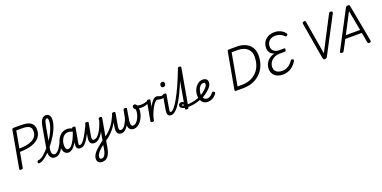

<svg xmlns="http://www.w3.org/2000/svg" viewBox="-10 -2518 9024 4537"><g transform="rotate(-20 4502.0 -250.0)"><path d="M140 14Q93 14 98 -15L266 -950Q269 -964 281 -970.5Q293 -977 315 -977H503Q606 -977 675 -953Q744 -929 779 -879Q814 -829 814 -750Q814 -668 783 -607Q752 -546 697.5 -504.5Q643 -463 571 -438Q499 -413 417 -402Q375 -396 332.5 -393.5Q290 -391 254 -390L186 -14Q184 0 173 7Q162 14 140 14ZM268 -470Q292 -470 319.5 -471.5Q347 -473 375 -475.5Q403 -478 430 -482Q517 -496 583 -527.5Q649 -559 686 -612.5Q723 -666 723 -744Q723 -799 698.5 -832.5Q674 -866 623.5 -881.5Q573 -897 495 -897H345Z M593 17Q574 17 566.5 5.5Q559 -6 561.5 -20.5Q564 -35 574.5 -46.5Q585 -58 603 -58Q627 -58 659.5 -74.5Q692 -91 730 -121.5Q768 -152 809 -194Q850 -236 891 -286Q932 -336 970.5 -392Q1009 -448 1041.5 -507Q1074 -566 1099 -625.5Q1124 -685 1138 -742.5Q1152 -800 1152 -852Q1152 -867 1164.5 -874.5Q1177 -882 1194 -882Q1211 -882 1223.5 -874.5Q1236 -867 1236 -852Q1236 -801 1220.5 -742Q1205 -683 1177.5 -619.5Q1150 -556 1112.5 -491.5Q1075 -427 1031 -364.5Q987 -302 940 -245Q893 -188 845 -140.5Q797 -93 751 -57.5Q705 -22 665 -2.5Q625 17 593 17ZM991 17Q938 17 904 -14.5Q870 -46 858.5 -102.5Q847 -159 862 -235L956 -771Q977 -890 1018 -944Q1059 -998 1125 -998Q1159 -998 1184 -980Q1209 -962 1222.5 -929.5Q1236 -897 1236 -852Q1236 -833 1223.5 -824Q1211 -815 1194 -815Q1177 -815 1164.5 -824Q1152 -833 1152 -852Q1152 -873 1148.5 -887.5Q1145 -902 1137.5 -910Q1130 -918 1116 -918Q1100 -918 1087 -903Q1074 -888 1063 -852Q1052 -816 1039 -751L946 -231Q935 -169 940.5 -130.5Q946 -92 964.5 -75Q983 -58 1010 -58Q1024 -58 1031 -46.5Q1038 -35 1036 -20.5Q1034 -6 1023 5.5Q1012 17 991 17Z M992 17Q978 17 971 5.5Q964 -6 965.5 -20.5Q967 -35 978 -46.5Q989 -58 1010 -58Q1033 -58 1058.5 -74Q1084 -90 1110.5 -121.5Q1137 -153 1165 -199Q1193 -245 1221 -306Q1227 -319 1240.5 -319Q1254 -319 1264 -310Q1274 -301 1268 -287Q1236 -211 1204 -153.5Q1172 -96 1139 -58.5Q1106 -21 1069.5 -2Q1033 17 992 17Z M1328 17Q1287 17 1256.5 -5.5Q1226 -28 1209.5 -70.5Q1193 -113 1193 -171Q1193 -220 1205 -269.5Q1217 -319 1241 -363.5Q1265 -408 1299 -443Q1333 -478 1378 -498.5Q1423 -519 1478 -519Q1519 -519 1560 -506Q1601 -493 1638 -467L1628 -393Q1583 -422 1545 -431Q1507 -440 1476 -440Q1440 -440 1409.5 -425Q1379 -410 1355.5 -384Q1332 -358 1316 -324.5Q1300 -291 1291.5 -254Q1283 -217 1283 -181Q1283 -146 1290 -119.5Q1297 -93 1312 -78Q1327 -63 1351 -63Q1390 -63 1432.5 -106.5Q1475 -150 1516.5 -232Q1558 -314 1594 -427L1624 -372Q1587 -245 1538.5 -158.5Q1490 -72 1436.5 -27.5Q1383 17 1328 17ZM1627 17Q1593 17 1573 5Q1553 -7 1543.5 -27.5Q1534 -48 1533 -75.5Q1532 -103 1537 -135L1599 -486Q1603 -503 1613 -509Q1623 -515 1643 -515Q1670 -515 1679.5 -507Q1689 -499 1685 -482L1624 -141Q1615 -94 1619 -76Q1623 -58 1645 -58Q1659 -58 1666 -46.5Q1673 -35 1671 -20.5Q1669 -6 1658.5 5.5Q1648 17 1627 17Z M1627 17Q1613 17 1606 5.5Q1599 -6 1600.5 -20.5Q1602 -35 1613 -46.5Q1624 -58 1645 -58Q1667 -58 1694 -80Q1721 -102 1756 -152Q1791 -202 1836.5 -285.5Q1882 -369 1941 -493Q1948 -506 1962 -506Q1976 -506 1986 -496.5Q1996 -487 1990 -474Q1928 -333 1879.5 -238.5Q1831 -144 1790.5 -88Q1750 -32 1711 -7.5Q1672 17 1627 17Z M2004 498Q1948 498 1914 467Q1880 436 1880 385Q1880 352 1891 320Q1902 288 1924.5 254.5Q1947 221 1982 186Q2017 151 2064 113Q2084 97 2102 82Q2120 67 2139.5 52Q2159 37 2179 21L2216 -188Q2190 -136 2161 -97.5Q2132 -59 2101 -34Q2070 -9 2039 3.5Q2008 16 1978 16Q1936 16 1908.5 -3Q1881 -22 1871 -62.5Q1861 -103 1873 -166L1929 -486Q1933 -503 1942.5 -509Q1952 -515 1972 -515Q1999 -515 2009 -507Q2019 -499 2015 -482L1956 -158Q1951 -130 1952 -108.5Q1953 -87 1964.5 -75Q1976 -63 2002 -63Q2037 -63 2073 -91Q2109 -119 2143.5 -170Q2178 -221 2209 -290Q2240 -359 2265 -441L2268 -486Q2272 -503 2282 -509Q2292 -515 2312 -515Q2339 -515 2348.5 -507Q2358 -499 2354 -482L2227 235Q2214 302 2194.5 351.5Q2175 401 2147.5 433.5Q2120 466 2084 482Q2048 498 2004 498ZM2016 420Q2046 420 2070 400Q2094 380 2112 338.5Q2130 297 2142 231L2159 126Q2149 135 2138 143.5Q2127 152 2116.5 160.5Q2106 169 2095 178Q2061 208 2037 234.5Q2013 261 1998 284.5Q1983 308 1976 329.5Q1969 351 1969 373Q1969 387 1974.5 398Q1980 409 1990.5 414.5Q2001 420 2016 420Z M2247 63Q2234 72 2223 66.5Q2212 61 2206.5 48Q2201 35 2203.5 20.5Q2206 6 2219 -2Q2275 -39 2321.5 -77Q2368 -115 2406.5 -157Q2445 -199 2478.5 -246.5Q2512 -294 2542 -349.5Q2572 -405 2601 -471Q2608 -487 2621 -487.5Q2634 -488 2642.5 -477.5Q2651 -467 2645 -451Q2616 -379 2586 -319Q2556 -259 2521.5 -207Q2487 -155 2446.5 -109Q2406 -63 2357 -20.5Q2308 22 2247 63Z M2661 19Q2623 19 2598 4Q2573 -11 2560.5 -38Q2548 -65 2546.5 -101Q2545 -137 2553 -178L2603 -486Q2606 -499 2615 -507.5Q2624 -516 2648 -516Q2677 -516 2685 -507Q2693 -498 2690 -483L2637 -181Q2631 -148 2630.5 -120.5Q2630 -93 2640.5 -77Q2651 -61 2679 -61Q2707 -61 2734.5 -82.5Q2762 -104 2785.5 -140Q2809 -176 2828.5 -218.5Q2848 -261 2859 -304L2894 -486Q2897 -499 2905.5 -507.5Q2914 -516 2937 -516Q2967 -516 2974.5 -507Q2982 -498 2979 -483L2931 -196Q2929 -173 2928.5 -149Q2928 -125 2932 -105Q2936 -85 2948.5 -73Q2961 -61 2985 -61Q3017 -61 3046 -83Q3075 -105 3099.5 -141.5Q3124 -178 3141 -221.5Q3158 -265 3165 -308Q3170 -334 3171 -355.5Q3172 -377 3169 -398Q3145 -415 3134.5 -432Q3124 -449 3124 -469Q3124 -492 3137 -505.5Q3150 -519 3173 -519Q3203 -519 3222 -492Q3241 -465 3248 -421Q3251 -404 3251.5 -385.5Q3252 -367 3251 -346.5Q3250 -326 3246 -305Q3238 -249 3214 -191.5Q3190 -134 3154 -86Q3118 -38 3071 -9.5Q3024 19 2967 19Q2924 19 2896.5 2Q2869 -15 2854.5 -46.5Q2840 -78 2837 -119Q2815 -78 2787.5 -47Q2760 -16 2729 1.5Q2698 19 2661 19Z M3312 -391Q3272 -391 3245 -401Q3218 -411 3188 -432Q3176 -439 3175.5 -450Q3175 -461 3181 -470.5Q3187 -480 3196 -485Q3205 -490 3213 -484Q3232 -472 3258 -465.5Q3284 -459 3320 -459Q3357 -459 3393.5 -465.5Q3430 -472 3459 -482Q3488 -492 3500 -505Q3510 -516 3520.5 -507.5Q3531 -499 3534 -484Q3537 -469 3523 -457Q3486 -426 3427.5 -408.5Q3369 -391 3312 -391Z M3438 15Q3419 15 3406.5 8Q3394 1 3398 -15L3482 -486Q3486 -503 3495.5 -509Q3505 -515 3525 -515Q3552 -515 3562 -507Q3572 -499 3568 -482L3539 -317Q3562 -369 3586.5 -407Q3611 -445 3635.5 -470Q3660 -495 3682.5 -507Q3705 -519 3724 -519Q3743 -519 3751 -507Q3759 -495 3758 -479Q3757 -463 3747 -451Q3737 -439 3718 -439Q3699 -439 3670.5 -412Q3642 -385 3610 -334.5Q3578 -284 3547 -214.5Q3516 -145 3493 -62L3484 -11Q3482 2 3471 8.5Q3460 15 3438 15Z M3826 -421Q3802 -421 3782.5 -425.5Q3763 -430 3747.5 -434.5Q3732 -439 3719 -439Q3700 -439 3691.5 -451Q3683 -463 3684 -479Q3685 -495 3695 -507Q3705 -519 3724 -519Q3748 -519 3767 -512Q3786 -505 3805 -498Q3824 -491 3847 -491Q3859 -491 3871 -494Q3883 -497 3896 -502Q3908 -509 3918 -500Q3928 -491 3928.5 -476.5Q3929 -462 3911 -450Q3881 -431 3861 -426Q3841 -421 3826 -421Z M3914 17Q3881 17 3861 5.5Q3841 -6 3832 -26.5Q3823 -47 3821.5 -75Q3820 -103 3825 -135L3886 -486Q3890 -503 3899.5 -509Q3909 -515 3929 -515Q3956 -515 3966 -507Q3976 -499 3972 -482L3912 -141Q3902 -93 3906.5 -75.5Q3911 -58 3932 -58Q3946 -58 3953 -46.5Q3960 -35 3958.5 -20.5Q3957 -6 3946 5.5Q3935 17 3914 17ZM3962 -669Q3938 -669 3924 -683Q3910 -697 3910 -725Q3910 -754 3926 -774.5Q3942 -795 3975 -795Q3999 -795 4013 -781Q4027 -767 4027 -738Q4027 -709 4011 -689Q3995 -669 3962 -669Z M3909 17Q3890 17 3883.5 5.5Q3877 -6 3880.5 -20.5Q3884 -35 3896 -46.5Q3908 -58 3927 -58Q3945 -58 3967.5 -73.5Q3990 -89 4016.5 -119.5Q4043 -150 4072.5 -194.5Q4102 -239 4135 -297Q4168 -355 4204 -426.5Q4240 -498 4277.5 -582Q4315 -666 4354.5 -762Q4394 -858 4435 -965Q4439 -976 4449.5 -981Q4460 -986 4471 -985Q4482 -984 4489 -979Q4496 -974 4492 -965Q4450 -846 4409 -741Q4368 -636 4328.5 -544.5Q4289 -453 4251 -376Q4213 -299 4176.5 -236.5Q4140 -174 4105.5 -126.5Q4071 -79 4037.5 -47Q4004 -15 3971.5 1Q3939 17 3909 17Z M4305 15Q4287 15 4274.5 8Q4262 1 4266 -15L4434 -965Q4438 -982 4448 -988Q4458 -994 4478 -994Q4505 -994 4514.5 -986Q4524 -978 4520 -961L4351 -11Q4349 2 4338 8.5Q4327 15 4305 15Z M4357 -29Q4319 -29 4284 -33.5Q4249 -38 4221 -49.5Q4193 -61 4176.5 -79.5Q4160 -98 4160 -125Q4160 -151 4181 -171Q4202 -191 4233 -191Q4261 -191 4280 -177.5Q4299 -164 4308.5 -143.5Q4318 -123 4315 -99L4273 -86Q4276 -101 4271.5 -111Q4267 -121 4259 -126.5Q4251 -132 4242 -132Q4235 -132 4231.5 -129Q4228 -126 4228 -121Q4228 -111 4240.5 -103.5Q4253 -96 4278 -93Q4303 -90 4338 -90Q4406 -90 4469 -100Q4532 -110 4588.5 -129Q4645 -148 4694 -173Q4706 -178 4716.5 -176.5Q4727 -175 4735 -158Q4743 -143 4740.5 -132.5Q4738 -122 4725 -115Q4679 -92 4619.5 -72Q4560 -52 4493.5 -40.5Q4427 -29 4357 -29Z M4836 17Q4772 17 4729 -13Q4686 -43 4664.5 -95Q4643 -147 4643 -215Q4643 -261 4659 -314Q4675 -367 4707 -413.5Q4739 -460 4786.5 -489.5Q4834 -519 4896 -519Q4931 -519 4957.5 -506.5Q4984 -494 4999 -470Q5014 -446 5014 -411Q5014 -370 4992.5 -331.5Q4971 -293 4933 -256Q4895 -219 4846.5 -183.5Q4798 -148 4742 -113L4704 -171Q4735 -192 4773 -219.5Q4811 -247 4845.5 -278Q4880 -309 4901.5 -340.5Q4923 -372 4923 -399Q4923 -422 4910.5 -431Q4898 -440 4879 -440Q4845 -440 4817.5 -418.5Q4790 -397 4771 -363Q4752 -329 4742 -291.5Q4732 -254 4732 -223Q4732 -173 4744.5 -137Q4757 -101 4781.5 -81.5Q4806 -62 4843 -62Q4877 -62 4904.5 -75.5Q4932 -89 4955 -110.5Q4978 -132 4999 -157Q5011 -171 5025.5 -168.5Q5040 -166 5052 -155Q5064 -144 5066 -132.5Q5068 -121 5058 -107Q5024 -61 4987 -34Q4950 -7 4912 5Q4874 17 4836 17Z M5554 0Q5510 0 5515 -28L5682 -950Q5685 -964 5697 -970.5Q5709 -977 5731 -977H5913Q6019 -977 6098 -948.5Q6177 -920 6229 -870Q6281 -820 6307 -754Q6333 -688 6333 -613Q6333 -503 6305 -409Q6277 -315 6224 -240Q6171 -165 6096.5 -111Q6022 -57 5928.5 -28.5Q5835 0 5726 0ZM5613 -85H5726Q5815 -85 5893 -108Q5971 -131 6034 -175.5Q6097 -220 6142 -284.5Q6187 -349 6211 -431.5Q6235 -514 6235 -613Q6235 -676 6213.5 -727Q6192 -778 6150 -815Q6108 -852 6048 -872Q5988 -892 5912 -892H5759Z M6725 19Q6639 19 6576.5 -10.5Q6514 -40 6480 -95Q6446 -150 6446 -225Q6446 -278 6464.5 -325.5Q6483 -373 6516.5 -412.5Q6550 -452 6596 -479Q6642 -506 6697 -517Q6651 -532 6620 -560.5Q6589 -589 6573 -627Q6557 -665 6557 -708Q6557 -758 6572 -802Q6587 -846 6614 -881Q6641 -916 6679 -941.5Q6717 -967 6764 -980.5Q6811 -994 6864 -994Q6920 -994 6971 -979Q7022 -964 7062.5 -936.5Q7103 -909 7129 -873Q7142 -855 7141 -841Q7140 -827 7124 -816Q7110 -804 7096 -805.5Q7082 -807 7067 -822Q7044 -848 7011.5 -867.5Q6979 -887 6939 -897Q6899 -907 6852 -907Q6807 -907 6769.5 -892.5Q6732 -878 6704.5 -852Q6677 -826 6662.5 -789.5Q6648 -753 6648 -710Q6648 -663 6670 -628Q6692 -593 6732 -573Q6772 -553 6827 -553H6956Q6972 -553 6976.5 -544.5Q6981 -536 6977 -513Q6974 -492 6966 -482.5Q6958 -473 6943 -473H6813Q6755 -473 6705 -455Q6655 -437 6618 -403.5Q6581 -370 6560 -326Q6539 -282 6539 -232Q6539 -179 6563 -142.5Q6587 -106 6632 -87.5Q6677 -69 6737 -69Q6791 -69 6839 -87.5Q6887 -106 6929 -142Q6971 -178 7004 -228Q7018 -249 7031.5 -250Q7045 -251 7062 -239Q7078 -229 7078 -215Q7078 -201 7066 -181Q7025 -118 6973.5 -73.5Q6922 -29 6859.5 -5Q6797 19 6725 19Z M7776 14Q7755 14 7743.5 4.5Q7732 -5 7728 -33L7572 -949Q7570 -967 7579.5 -978Q7589 -989 7613 -993Q7635 -996 7644.5 -990.5Q7654 -985 7656 -968L7798 -124L8235 -965Q8247 -986 8259 -991Q8271 -996 8294 -993Q8318 -989 8325.5 -976Q8333 -963 8323 -945L7839 -26Q7827 -4 7814 5Q7801 14 7776 14Z M8204 14Q8178 14 8169.5 0Q8161 -14 8172 -35L8655 -954Q8667 -977 8680.5 -985.5Q8694 -994 8718 -994Q8739 -994 8750.5 -985Q8762 -976 8766 -948L8937 -31Q8941 -11 8930 1.5Q8919 14 8893 14Q8871 14 8862.5 5.5Q8854 -3 8850 -23L8807 -269H8391L8262 -25Q8249 -1 8238.5 6.5Q8228 14 8204 14ZM8433 -349H8792L8697 -857Z"/></g></svg>

Font: Playwrite DE VA
Style: Regular
Weight: 400
Designer: Veronika Burian, José Scaglione
Foundry: TypeTogether
Version: Version 1.002